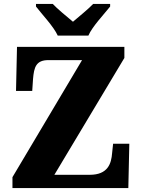

<svg xmlns="http://www.w3.org/2000/svg" viewBox="-20 -951 717 971"><path d="M272 -771H427C446 -816 507 -880 537 -918V-931H451C431 -909 377 -865 349 -841C320 -865 267 -909 247 -931H162V-918C191 -880 252 -816 272 -771ZM43 0H629L634 -224H552L547 -177C543 -124 526 -67 434 -67H255L609 -658V-714H66L61 -491H143L147 -551C152 -611 162 -647 225 -647H395L43 -55Z"/></svg>

Font: Noto Serif Ethiopic SemiCondensed Black
Style: Regular
Weight: 900
Width: 4
Designer: Monotype Design Team
Foundry: Monotype Imaging Inc.
Version: Version 2.102